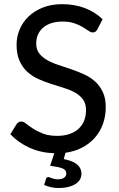

<svg xmlns="http://www.w3.org/2000/svg" viewBox="-20 -746 584 944"><path d="M218 124.5Q221 124.5 225 126.2Q229 128 234.5 130Q240 132 247.2 133.8Q254.5 135.5 265 135.5Q285 135.5 295.5 127.5Q306 119.5 306 107Q306 88.5 285.5 81.2Q265 74 226.5 69L247 7.5Q181 5.5 125.5 -19.5Q70 -44.5 31 -86L61 -135Q65 -141 71.2 -144.8Q77.5 -148.5 85 -148.5Q95.5 -148.5 109.2 -137.5Q123 -126.5 143.2 -113.2Q163.5 -100 192 -89Q220.5 -78 261 -78Q294.5 -78 321 -87Q347.5 -96 365.8 -112.5Q384 -129 393.5 -152.5Q403 -176 403 -204.5Q403 -236.5 388.2 -256.8Q373.5 -277 349.5 -290.5Q325.5 -304 295 -313.5Q264.5 -323 232.2 -333.2Q200 -343.5 169.5 -357Q139 -370.5 115 -392.2Q91 -414 76.2 -446.5Q61.5 -479 61.5 -527Q61.5 -565 76.5 -601Q91.5 -637 120 -664.5Q148.5 -692 190.2 -708.8Q232 -725.5 286 -725.5Q346.5 -725.5 396.8 -706.5Q447 -687.5 484.5 -651.5L459 -602Q454.5 -594 449.2 -590.2Q444 -586.5 435.5 -586.5Q426.5 -586.5 415 -594.8Q403.5 -603 386.2 -613.2Q369 -623.5 345 -631.8Q321 -640 287.5 -640Q255.5 -640 231.2 -631.8Q207 -623.5 190.8 -609Q174.5 -594.5 166.2 -574.8Q158 -555 158 -532Q158 -502.5 172.8 -483.5Q187.5 -464.5 211.5 -450.8Q235.5 -437 266.2 -427Q297 -417 329 -406Q361 -395 391.8 -381.2Q422.5 -367.5 446.5 -346.2Q470.5 -325 485.2 -294.2Q500 -263.5 500 -219Q500 -176.5 486.8 -138.5Q473.5 -100.5 448.2 -71Q423 -41.5 386 -21.5Q349 -1.5 302 5L293.5 36Q340 45.5 360.2 63.5Q380.5 81.5 380.5 108.5Q380.5 124.5 372.5 137.5Q364.5 150.5 349.8 159.5Q335 168.5 314.8 173.5Q294.5 178.5 270 178.5Q249.5 178.5 231.2 174.5Q213 170.5 197 163.5L206 134Q209 124.5 218 124.5Z"/></svg>

Font: Lato Medium
Style: Regular
Weight: 500
Designer: Lukasz Dziedzic
Foundry: tyPoland Lukasz Dziedzic
Version: Version 2.006; 2014-01-15